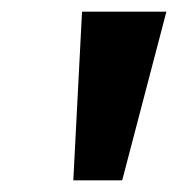

<svg xmlns="http://www.w3.org/2000/svg" viewBox="-20 -725 306 330"><path d="M106 -415 121 -705H266L190 -415Z"/></svg>

Font: Mulish ExtraLight
Style: Italic
Weight: 200
Italic angle: -9°
Designer: Vernon Adams
Foundry: Vernon Adams
Version: Version 3.603